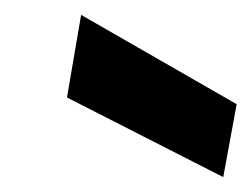

<svg xmlns="http://www.w3.org/2000/svg" viewBox="-20 -773 338 258"><path d="M280 -535 70 -642 89 -753 298 -633Z"/></svg>

Font: DM Sans 24pt ExtraBold
Style: Italic
Weight: 800
Italic angle: -10°
Designer: Colophon Foundry, Jonny Pinhorn
Foundry: Colophon Foundry
Version: Version 4.004;gftools[0.9.30]